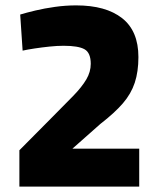

<svg xmlns="http://www.w3.org/2000/svg" viewBox="-20 -693 594 713"><path d="M52 0V-135L176 -260Q221 -305 252.5 -337.5Q284 -370 300.5 -398Q317 -426 317 -456Q317 -497 294 -510Q271 -523 216 -523Q192 -523 163.5 -520Q135 -517 108.5 -513Q82 -509 64 -505L55 -639Q78 -646 111.5 -654Q145 -662 184.5 -667.5Q224 -673 263 -673Q373 -673 433.5 -625.5Q494 -578 494 -481Q494 -427 480.5 -386Q467 -345 436.5 -309.5Q406 -274 353 -233L249 -141H497V0Z"/></svg>

Font: Cairo Play Black
Style: Regular
Weight: 900
Version: Version 3.119